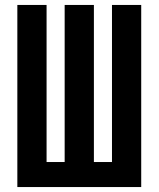

<svg xmlns="http://www.w3.org/2000/svg" viewBox="-20 -755 640 775"><path d="M50 0V-735H168V-101H241V-735H359V-101H432V-735H550V0Z"/></svg>

Font: Iosevka SS04 Extended
Style: Bold
Weight: 700
Width: 7
Monospace: yes
Designer: Belleve Invis
Foundry: Belleve Invis
Version: Version 19.0.0; ttfautohint (v1.8.4)